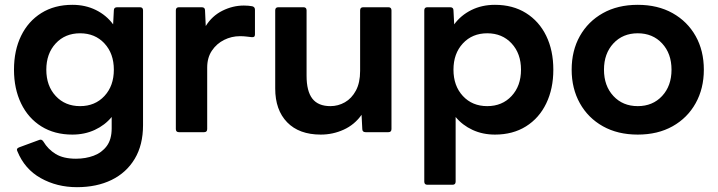

<svg xmlns="http://www.w3.org/2000/svg" viewBox="-20 -548 2976 796"><path d="M299 228Q216 228 149 190.5Q82 153 52 79Q46 68 59 63L143 32Q153 28 160 39Q179 71 211 90.5Q243 110 295 110Q335 110 368.5 97.5Q402 85 422.5 57.5Q443 30 443 -16V-63Q415 -29 373 -9.5Q331 10 280 10Q206 10 151.5 -24Q97 -58 67.5 -119Q38 -180 38 -259Q38 -339 67.5 -399.5Q97 -460 151.5 -494Q206 -528 280 -528Q334 -528 377.5 -506.5Q421 -485 449 -447L452 -505Q452 -518 466 -518H560Q573 -518 573 -505V-29Q573 53 538.5 110.5Q504 168 442.5 198Q381 228 299 228ZM312 -108Q374 -108 413 -150Q452 -192 452 -259Q452 -326 413 -368Q374 -410 312 -410Q250 -410 211 -368Q172 -326 172 -259Q172 -192 211 -150Q250 -108 312 -108Z M722 0Q709 0 709 -13V-505Q709 -518 722 -518H816Q830 -518 830 -505L833 -440Q859 -482 902 -503.5Q945 -525 991 -525Q1011 -525 1026 -522Q1037 -519 1037 -508V-405Q1037 -392 1023 -394Q1013 -395 1001.5 -396.5Q990 -398 975 -398Q940 -398 909 -382.5Q878 -367 858.5 -338Q839 -309 839 -268V-13Q839 0 826 0Z M1310 10Q1220 10 1170.5 -41Q1121 -92 1121 -181V-505Q1121 -518 1134 -518H1238Q1251 -518 1251 -505V-234Q1251 -170 1275 -139Q1299 -108 1350 -108Q1382 -108 1410 -124Q1438 -140 1455.5 -172.5Q1473 -205 1473 -254V-505Q1473 -518 1486 -518H1590Q1603 -518 1603 -505V-13Q1603 0 1590 0H1496Q1482 0 1482 -13L1479 -72Q1450 -31 1405 -10.5Q1360 10 1310 10Z M1752 218Q1739 218 1739 205V-505Q1739 -518 1752 -518H1846Q1860 -518 1860 -505L1863 -447Q1891 -485 1934.5 -506.5Q1978 -528 2032 -528Q2106 -528 2160.5 -494Q2215 -460 2244.5 -399.5Q2274 -339 2274 -259Q2274 -180 2244.5 -119Q2215 -58 2160.5 -24Q2106 10 2032 10Q1981 10 1939 -9.5Q1897 -29 1869 -63V205Q1869 218 1856 218ZM2000 -108Q2062 -108 2101 -150Q2140 -192 2140 -259Q2140 -326 2101 -368Q2062 -410 2000 -410Q1938 -410 1899 -368Q1860 -326 1860 -259Q1860 -192 1899 -150Q1938 -108 2000 -108Z M2624 10Q2541 10 2479.5 -24.5Q2418 -59 2384 -120Q2350 -181 2350 -259Q2350 -338 2384 -398.5Q2418 -459 2479.5 -493.5Q2541 -528 2624 -528Q2707 -528 2768.5 -493.5Q2830 -459 2864 -398.5Q2898 -338 2898 -259Q2898 -181 2864 -120Q2830 -59 2768.5 -24.5Q2707 10 2624 10ZM2624 -108Q2686 -108 2725 -150Q2764 -192 2764 -259Q2764 -326 2725 -368Q2686 -410 2624 -410Q2562 -410 2523 -368Q2484 -326 2484 -259Q2484 -192 2523 -150Q2562 -108 2624 -108Z"/></svg>

Font: LINE Seed Sans
Style: Bold
Weight: 700
Designer: LINE VX Design & Dalton Maag Ltd & Sandoll Inc
Foundry: Dalton Maag Ltd
Version: Version 1.003